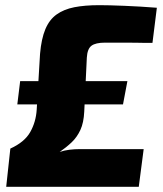

<svg xmlns="http://www.w3.org/2000/svg" viewBox="-20 -723 630 743"><path d="M364 -703Q400 -703 461.5 -700.5Q523 -698 587 -693L570 -557Q556 -557 544 -557Q532 -557 515.5 -557.5Q499 -558 469 -558Q439 -558 387 -558Q350 -558 334 -546Q318 -534 316 -500L306 -291Q304 -248 291 -220Q278 -192 257.5 -172.5Q237 -153 211 -135Q228 -141 248.5 -143.5Q269 -146 289 -146H536L517 0H4L20 -148Q75 -173 97 -212Q119 -251 122 -298L135 -515Q140 -573 155.5 -610Q171 -647 199 -667Q227 -687 267.5 -695Q308 -703 364 -703ZM473 -409 456 -319H47L58 -409Z"/></svg>

Font: Exo 2 ExtraBold
Style: Italic
Weight: 800
Italic angle: -8°
Designer: Natanael Gama
Foundry: Natanael Gama
Version: Version 2.010